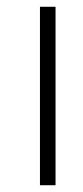

<svg xmlns="http://www.w3.org/2000/svg" viewBox="-20 -547 244 567"><path d="M98 0V-527H144V0Z"/></svg>

Font: Noto Serif Kannada Light
Style: Regular
Weight: 300
Version: Version 2.003